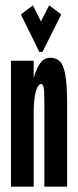

<svg xmlns="http://www.w3.org/2000/svg" viewBox="-20 -698 290 718"><path d="M21 0V-471H106V-406Q114 -438 129 -460Q144 -482 167 -482Q189 -482 203 -469.5Q217 -457 224 -419.5Q231 -382 231 -307V0H146V-305Q146 -355 143.5 -369.5Q141 -384 134 -384Q123 -384 114.5 -357.5Q106 -331 106 -273V0ZM103 -678 133 -618 164 -678 209 -644 139 -504H127L58 -644Z"/></svg>

Font: Inconsolata UltraCondensed Black
Style: Regular
Weight: 900
Width: 1
Monospace: yes
Designer: Raph Levien, Cyreal, Brenton Simpson
Foundry: Raph Levien, Cyreal, Google
Version: Version 3.001; ttfautohint (v1.8.2.53-6de2)